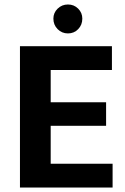

<svg xmlns="http://www.w3.org/2000/svg" viewBox="-20 -836 557 856"><path d="M69 -630H479V-524H206V-380H453V-275H206V-106H482V0H69ZM218 -753Q218 -779 237 -797.5Q256 -816 283 -816Q310 -816 328.5 -797.5Q347 -779 347 -753Q347 -725 328.5 -706Q310 -687 283 -687Q256 -687 237 -706Q218 -725 218 -753Z"/></svg>

Font: Mukta Malar
Style: Bold
Weight: 700
Designer: Aadarsh Rajan, Girish Dalvi, Yashodeep Gholap
Foundry: Ek Type
Version: Version 2.538;PS 1.000;hotconv 16.6.51;makeotf.lib2.5.65220;